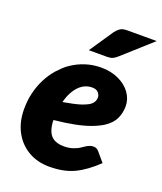

<svg xmlns="http://www.w3.org/2000/svg" viewBox="-138 -826 780 924"><g transform="rotate(20 252.0 -364.5)"><path d="M225 8Q162 8 115 -20Q68 -48 42 -97.5Q16 -147 16 -212Q16 -232 18 -252.5Q20 -273 25 -293Q34 -332 51.5 -367Q69 -402 94 -431Q107 -445 120.5 -458Q134 -471 150 -481Q181 -502 218.5 -514Q256 -526 298 -526Q348 -526 387.5 -507.5Q427 -489 449 -458Q471 -427 471 -391Q471 -356 457 -326.5Q443 -297 408 -274Q384 -259 350.5 -246.5Q317 -234 271.5 -225Q226 -216 167 -210Q167 -203 167.5 -196Q168 -189 169 -183Q175 -144 196.5 -126Q218 -108 256 -108Q282 -108 303 -115Q324 -122 338 -132Q347 -138 355.5 -143.5Q364 -149 373 -152.5Q382 -156 393 -156Q409 -156 420 -143L460 -96Q405 -43 352 -17.5Q299 8 225 8ZM178 -306Q206 -311 229.5 -316Q253 -321 270.5 -327Q288 -333 301 -340Q316 -348 323.5 -359.5Q331 -371 331 -385Q331 -398 321 -409.5Q311 -421 289 -421Q263 -421 241.5 -407.5Q220 -394 203.5 -368Q187 -342 178 -306ZM354 -737H504L357 -605Q345 -594 334 -589Q323 -584 305 -584H212L295 -707Q306 -721 318 -729Q330 -737 354 -737Z"/></g></svg>

Font: Aleo Black
Style: Italic
Weight: 900
Italic angle: -7°
Designer: Alessio Laiso
Foundry: Alessio Laiso
Version: Version 2.001;gftools[0.9.29]